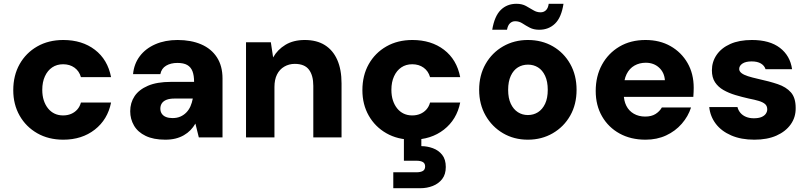

<svg xmlns="http://www.w3.org/2000/svg" viewBox="-20 -725 4265 1013"><path d="M314 12Q236 12 176.5 -22Q117 -56 83.5 -115Q50 -174 50 -249Q50 -327 83.5 -386.5Q117 -446 176.5 -480Q236 -514 314 -514Q413 -514 480.5 -462.5Q548 -411 566 -318H407Q398 -350 373 -368Q348 -386 313 -386Q280 -386 255.5 -369.5Q231 -353 217 -322.5Q203 -292 203 -251Q203 -220 211 -195.5Q219 -171 233.5 -153Q248 -135 268 -125.5Q288 -116 313 -116Q336 -116 355 -124Q374 -132 387.5 -147Q401 -162 407 -184H566Q548 -94 480 -41Q412 12 314 12Z M852 12Q790 12 748.5 -8Q707 -28 687 -62.5Q667 -97 667 -138Q667 -183 690 -217.5Q713 -252 760.5 -272.5Q808 -293 882 -293H1004Q1004 -327 995.5 -349Q987 -371 968 -382Q949 -393 916 -393Q881 -393 856.5 -378.5Q832 -364 826 -334H682Q687 -388 717.5 -428.5Q748 -469 799.5 -491.5Q851 -514 917 -514Q988 -514 1041.5 -491Q1095 -468 1124.5 -422.5Q1154 -377 1154 -311V0H1029L1011 -73Q1000 -54 985 -38.5Q970 -23 950 -11.5Q930 0 906 6Q882 12 852 12ZM890 -102Q914 -102 932 -110Q950 -118 963.5 -132Q977 -146 985 -164.5Q993 -183 997 -204V-205H900Q875 -205 858.5 -198.5Q842 -192 834 -180Q826 -168 826 -152Q826 -136 834 -124.5Q842 -113 856.5 -107.5Q871 -102 890 -102Z M1278 0V-502H1409L1421 -422Q1444 -463 1486 -488.5Q1528 -514 1588 -514Q1651 -514 1694 -487Q1737 -460 1759.5 -409Q1782 -358 1782 -285V0H1633V-272Q1633 -327 1610 -357.5Q1587 -388 1535 -388Q1505 -388 1480 -373.5Q1455 -359 1441.5 -332Q1428 -305 1428 -266V0Z M2156 12Q2078 12 2018.5 -22Q1959 -56 1925.5 -115Q1892 -174 1892 -249Q1892 -327 1925.5 -386.5Q1959 -446 2018.5 -480Q2078 -514 2156 -514Q2255 -514 2322.5 -462.5Q2390 -411 2408 -318H2249Q2240 -350 2215 -368Q2190 -386 2155 -386Q2122 -386 2097.5 -369.5Q2073 -353 2059 -322.5Q2045 -292 2045 -251Q2045 -220 2053 -195.5Q2061 -171 2075.5 -153Q2090 -135 2110 -125.5Q2130 -116 2155 -116Q2178 -116 2197 -124Q2216 -132 2229.5 -147Q2243 -162 2249 -184H2408Q2390 -94 2322 -41Q2254 12 2156 12ZM2055 268V184H2177Q2199 184 2211 177Q2223 170 2223 153Q2223 137 2211 130Q2199 123 2177 123H2111V-4H2203V46Q2234 46 2264 57Q2294 68 2313 92Q2332 116 2332 156Q2332 195 2313 219.5Q2294 244 2263.5 256Q2233 268 2198 268Z M2765 12Q2692 12 2634 -22Q2576 -56 2542 -115.5Q2508 -175 2508 -251Q2508 -328 2542 -387.5Q2576 -447 2634.5 -480.5Q2693 -514 2765 -514Q2839 -514 2897 -480.5Q2955 -447 2988.5 -387.5Q3022 -328 3022 -251Q3022 -174 2988.5 -115Q2955 -56 2896.5 -22Q2838 12 2765 12ZM2765 -118Q2795 -118 2818.5 -133Q2842 -148 2856 -177.5Q2870 -207 2870 -251Q2870 -295 2856 -325Q2842 -355 2818.5 -369.5Q2795 -384 2766 -384Q2736 -384 2712.5 -369.5Q2689 -355 2675 -325Q2661 -295 2661 -251Q2661 -207 2675 -177.5Q2689 -148 2712.5 -133Q2736 -118 2765 -118ZM2825 -568Q2796 -568 2775 -579Q2754 -590 2736.5 -601.5Q2719 -613 2698 -613Q2682 -613 2670.5 -602Q2659 -591 2655 -568H2577Q2589 -640 2622 -672.5Q2655 -705 2705 -705Q2734 -705 2755 -693.5Q2776 -682 2794 -671Q2812 -660 2832 -660Q2849 -660 2860.5 -671Q2872 -682 2875 -705H2953Q2942 -633 2908.5 -600.5Q2875 -568 2825 -568Z M3386 12Q3308 12 3249 -20.5Q3190 -53 3156.5 -111Q3123 -169 3123 -245Q3123 -323 3156 -383.5Q3189 -444 3248 -479Q3307 -514 3386 -514Q3461 -514 3518 -481.5Q3575 -449 3607.5 -392.5Q3640 -336 3640 -262Q3640 -252 3639.5 -239.5Q3639 -227 3638 -214H3229V-302H3488Q3485 -343 3457 -368.5Q3429 -394 3387 -394Q3354 -394 3327.5 -379Q3301 -364 3286 -334Q3271 -304 3271 -258V-229Q3271 -194 3284.5 -167Q3298 -140 3324 -125Q3350 -110 3384 -110Q3417 -110 3438.5 -123.5Q3460 -137 3472 -158H3626Q3611 -111 3577 -72Q3543 -33 3494.5 -10.5Q3446 12 3386 12Z M3960 12Q3890 12 3838 -10.5Q3786 -33 3756.5 -72Q3727 -111 3722 -160H3871Q3875 -143 3886.5 -129.5Q3898 -116 3916 -108.5Q3934 -101 3957 -101Q3982 -101 3997.5 -107.5Q4013 -114 4020.5 -125Q4028 -136 4028 -148Q4028 -166 4016.5 -176Q4005 -186 3983.5 -192.5Q3962 -199 3931 -205Q3895 -213 3860 -223.5Q3825 -234 3797 -250Q3769 -266 3752.5 -291Q3736 -316 3736 -354Q3736 -399 3761 -435.5Q3786 -472 3833 -493Q3880 -514 3947 -514Q4041 -514 4095 -472.5Q4149 -431 4159 -360H4019Q4013 -379 3994.5 -390Q3976 -401 3946 -401Q3914 -401 3897 -389.5Q3880 -378 3880 -361Q3880 -349 3892 -339.5Q3904 -330 3926 -323Q3948 -316 3979 -309Q4039 -296 4083.5 -281Q4128 -266 4153 -237.5Q4178 -209 4178 -156Q4179 -107 4152 -69Q4125 -31 4076.5 -9.5Q4028 12 3960 12Z"/></svg>

Font: DM Sans 16pt Black
Style: Regular
Weight: 900
Version: Version 4.004;gftools[0.9.30]